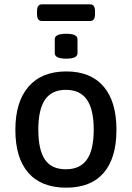

<svg xmlns="http://www.w3.org/2000/svg" viewBox="-20 -860 609 887"><path d="M51 -260Q51 -390 112 -460Q173 -530 286 -530Q399 -530 458.5 -460.5Q518 -391 518 -260Q518 -130 459 -61.5Q400 7 286 7Q171 7 111 -61.5Q51 -130 51 -260ZM413 -261Q413 -354 381.5 -399.5Q350 -445 284 -445Q219 -445 188 -399.5Q157 -354 157 -261Q157 -168 187.5 -123Q218 -78 284 -78Q350 -78 381.5 -123Q413 -168 413 -261ZM233 -614V-679Q233 -704 286 -704Q338 -704 338 -679V-614Q338 -589 286 -589Q233 -589 233 -614ZM151 -796V-807Q151 -824 156.5 -832Q162 -840 174 -840H396Q408 -840 413.5 -832Q419 -824 419 -807V-796Q419 -779 413.5 -771Q408 -763 396 -763H174Q162 -763 156.5 -771Q151 -779 151 -796Z"/></svg>

Font: Asap-Medium
Style: Regular
Weight: 500
Designer: Pablo Cosgaya
Foundry: Omnibus-Type
Version: Version 2.000; ttfautohint (v1.8)